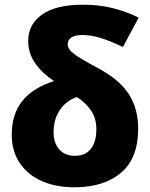

<svg xmlns="http://www.w3.org/2000/svg" viewBox="-20 -787 640 817"><path d="M297 10Q219 10 159 -16Q99 -42 64.5 -92.5Q30 -143 30 -214Q30 -302 75.5 -358Q121 -414 210 -442Q160 -475 130 -517.5Q100 -560 100 -613Q100 -684 159.5 -725.5Q219 -767 332 -767Q400 -767 457.5 -753Q515 -739 570 -712L503 -587Q456 -610 412.5 -624Q369 -638 332 -638Q298 -638 283 -627Q268 -616 268 -599Q268 -577 297 -556Q326 -535 399 -496Q490 -447 529 -385Q568 -323 568 -240Q568 -113 494.5 -51.5Q421 10 297 10ZM299 -124Q343 -124 366.5 -153.5Q390 -183 390 -237Q390 -283 367.5 -316.5Q345 -350 307 -374Q286 -368 263 -350Q240 -332 224 -300.5Q208 -269 208 -223Q208 -180 231.5 -152Q255 -124 299 -124Z"/></svg>

Font: Noto Sans Mono Black
Style: Regular
Weight: 900
Designer: Monotype Design Team
Foundry: Monotype Imaging Inc.
Version: Version 2.014